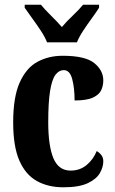

<svg xmlns="http://www.w3.org/2000/svg" viewBox="-20 -786 489 816"><path d="M249 10Q185 10 137 -16.5Q89 -43 62.5 -103Q36 -163 36 -266Q36 -374 64 -436Q92 -498 139.5 -523.5Q187 -549 246 -549Q342 -549 380.5 -518Q419 -487 419 -444Q419 -423 410.5 -403.5Q402 -384 375.5 -371.5Q349 -359 297 -359Q297 -411 287 -449.5Q277 -488 251 -488Q231 -488 216 -468.5Q201 -449 193 -400.5Q185 -352 185 -267Q185 -166 207 -113.5Q229 -61 280 -61Q320 -61 348.5 -85Q377 -109 391 -144Q403 -137 411 -126.5Q419 -116 419 -100Q419 -76 404.5 -50.5Q390 -25 353 -7.5Q316 10 249 10ZM180 -606Q171 -629 153.5 -655.5Q136 -682 117 -708Q98 -734 85 -753V-766H154Q169 -747 196.5 -720Q224 -693 243 -671Q261 -693 289.5 -720Q318 -747 333 -766H401V-753Q389 -734 370 -708Q351 -682 333.5 -655.5Q316 -629 307 -606Z"/></svg>

Font: Noto Serif Myanmar ExtraCondensed ExtraBold
Style: Regular
Weight: 800
Width: 2
Designer: Ben Mitchell and the Monotype Design Team
Foundry: Monotype Imaging Inc.
Version: Version 2.106; ttfautohint (v1.8.4.7-5d5b)